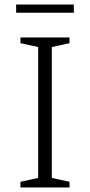

<svg xmlns="http://www.w3.org/2000/svg" viewBox="-20 -825 396 845"><path d="M70 0V-25L148 -42V-618L70 -635V-660H286V-635L208 -618V-42L286 -25V0ZM51 -769V-805H305V-769Z"/></svg>

Font: Spectral ExtraLight
Style: Regular
Weight: 275
Designer: Jean-Baptiste Levee
Foundry: Production Type
Version: Version 2.001